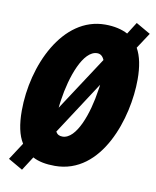

<svg xmlns="http://www.w3.org/2000/svg" viewBox="-90 -829 774 954"><g transform="rotate(10 297.5 -351.5)"><path d="M87 57 132 -13C162 3 199 10 244 10C481 10 575 -291 575 -484C575 -548 565 -600 543 -639L595 -718L522 -760L484 -700C454 -716 416 -725 370 -725C154 -725 35 -458 35 -232C35 -163 46 -109 70 -71L14 15ZM213 -278C214 -291 216 -304 218 -318C235 -436 284 -578 355 -578C371 -578 383 -569 391 -550ZM256 -140C241 -140 230 -145 222 -159L396 -426C395 -417 394 -408 392 -398C375 -280 327 -140 256 -140Z"/></g></svg>

Font: Noto Sans UI Condensed Black
Style: Italic
Weight: 900
Width: 3
Italic angle: -192°
Designer: Monotype Design Team
Foundry: Monotype Imaging Inc.
Version: Version 1.901